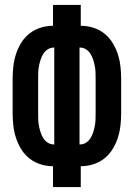

<svg xmlns="http://www.w3.org/2000/svg" viewBox="-20 -755 540 775"><path d="M194 0V-84Q169 -84 144.5 -91.5Q120 -99 100 -114.5Q80 -130 66.5 -151.5Q53 -173 45 -197Q37 -221 34 -246.5Q31 -272 31 -297V-438Q31 -463 34 -488.5Q37 -514 45 -538Q53 -562 66.5 -583.5Q80 -605 100 -620.5Q120 -636 144.5 -643.5Q169 -651 194 -651V-735H306V-651Q331 -651 355.5 -643.5Q380 -636 400 -620.5Q420 -605 433.5 -583.5Q447 -562 455 -538Q463 -514 466 -488.5Q469 -463 469 -438V-297Q469 -272 466 -246.5Q463 -221 455 -197Q447 -173 433.5 -151.5Q420 -130 400 -114.5Q380 -99 355.5 -91.5Q331 -84 306 -84V0ZM197 -172H199V-563H197Q184 -563 173 -556Q162 -549 155 -538Q148 -527 144 -514.5Q140 -502 137.5 -489.5Q135 -477 134.5 -464Q134 -451 134 -438V-297Q134 -284 134.5 -271Q135 -258 137.5 -245.5Q140 -233 144 -220.5Q148 -208 155 -197Q162 -186 173 -179Q184 -172 197 -172ZM301 -172H303Q316 -172 327 -179Q338 -186 345 -197Q352 -208 356 -220.5Q360 -233 362.5 -245.5Q365 -258 365.5 -271Q366 -284 366 -297V-438Q366 -451 365.5 -464Q365 -477 362.5 -489.5Q360 -502 356 -514.5Q352 -527 345 -538Q338 -549 327 -556Q316 -563 303 -563H301Z"/></svg>

Font: Iosevka SS18
Style: Bold
Weight: 700
Monospace: yes
Designer: Belleve Invis
Foundry: Belleve Invis
Version: Version 25.1.1; ttfautohint (v1.8.4)